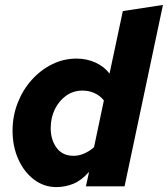

<svg xmlns="http://www.w3.org/2000/svg" viewBox="-20 -757 682 780"><path d="M209 3Q158 3 117.5 -28Q77 -59 54 -111Q31 -163 31 -226Q31 -285 51.5 -338Q72 -391 108 -431.5Q144 -472 191 -495.5Q238 -519 291 -519Q332 -519 367.5 -503Q403 -487 425 -458L479 -712L642 -737L486 0H329L342 -59Q311 -24 278 -10.5Q245 3 209 3ZM186 -236Q186 -189 210 -156.5Q234 -124 279 -124Q301 -124 322.5 -133.5Q344 -143 362 -159L402 -349Q386 -369 363.5 -379Q341 -389 315 -389Q278 -389 249 -368.5Q220 -348 203 -313.5Q186 -279 186 -236Z"/></svg>

Font: Red Hat Mono
Style: Italic
Weight: 300
Italic angle: -12°
Monospace: yes
Designer: Pentagram, MCKL
Foundry: Pentagram, MCKL
Version: Version 1.023